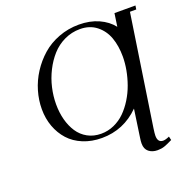

<svg xmlns="http://www.w3.org/2000/svg" viewBox="-155 -859 1184 1205"><g transform="rotate(-20 437.0 -256.0)"><path d="M99.1 -291Q99.1 -351.1 116.7 -411.1Q134.3 -471.2 168.9 -524.9Q203.6 -578.6 251 -620.4Q298.3 -662.1 362.5 -686.5Q426.8 -710.9 498 -710.9Q571.8 -710.9 629.4 -685.1Q687 -659.2 721.2 -615.2L733.9 -702.1H874L870.1 -676.8H828.1L716.8 61Q711.9 94.2 711.9 108.9Q711.9 154.8 748 154.8Q764.2 154.8 790 143.1L795.9 168Q760.7 185.5 740.5 192.4Q720.2 199.2 694.8 199.2Q659.7 199.2 636.7 180.7Q613.8 162.1 613.8 126Q613.8 109.4 617.2 87.9L644 -97.2Q539.1 7.8 393.1 7.8Q324.7 7.8 268.6 -15.4Q212.4 -38.6 175.8 -79.1Q139.2 -119.6 119.1 -173.8Q99.1 -228 99.1 -291ZM193.8 -289.1Q193.8 -233.9 206.5 -185.8Q219.2 -137.7 243.9 -100.1Q268.6 -62.5 308.1 -40.8Q347.7 -19 397.9 -19Q443.8 -19 485.1 -37.6Q526.4 -56.2 557.9 -87.4Q589.4 -118.7 614.7 -159.7Q640.1 -200.7 656.5 -246.6Q672.9 -292.5 681.4 -338.9Q689.9 -385.3 689.9 -428.2Q689.9 -499.5 669.7 -555.7Q649.4 -611.8 604.5 -647Q559.6 -682.1 495.1 -682.1Q439.5 -682.1 390.4 -658.7Q341.3 -635.3 305.9 -595.7Q270.5 -556.2 244.9 -505.4Q219.2 -454.6 206.5 -399.2Q193.8 -343.8 193.8 -289.1Z"/></g></svg>

Font: Dehuti Alt
Style: Bold-Italic
Weight: 700
Version: Version 1.2